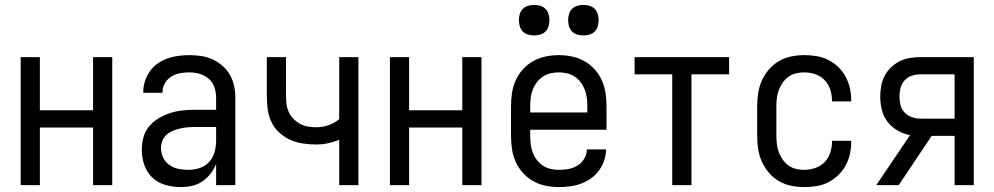

<svg xmlns="http://www.w3.org/2000/svg" viewBox="-20 -752 4040 780"><path d="M64 0V-520H142V-304H358V-520H436V0H358V-234H142V0Z M714 8Q683 8 652.5 -0.5Q622 -9 599.5 -30Q577 -51 566.5 -81.5Q556 -112 556 -143Q556 -168 562.5 -193Q569 -218 585 -237.5Q601 -257 623 -270.5Q645 -284 669 -292Q693 -300 718 -303Q743 -306 769 -306H858V-355Q858 -376 851 -397Q844 -418 828 -432Q812 -446 791 -452Q770 -458 749 -458Q730 -458 711 -454.5Q692 -451 675.5 -440.5Q659 -430 649.5 -413Q640 -396 640 -377V-375H562V-378Q562 -401 569 -422.5Q576 -444 589 -462.5Q602 -481 620.5 -494Q639 -507 660.5 -514.5Q682 -522 704 -525Q726 -528 749 -528Q773 -528 797 -524.5Q821 -521 843 -511Q865 -501 883.5 -485Q902 -469 914 -448Q926 -427 931 -403Q936 -379 936 -355V0H858V-86Q850 -65 835.5 -46.5Q821 -28 802 -15Q783 -2 760 3Q737 8 714 8ZM746 -62Q769 -62 791.5 -69.5Q814 -77 829.5 -94Q845 -111 851.5 -134Q858 -157 858 -180V-236H769Q754 -236 739 -234.5Q724 -233 709.5 -229.5Q695 -226 681 -220Q667 -214 656 -204Q645 -194 639.5 -179.5Q634 -165 634 -150Q634 -130 643 -111.5Q652 -93 668.5 -81.5Q685 -70 705 -66Q725 -62 746 -62Z M1358 0V-184Q1336 -175 1312.5 -170Q1289 -165 1266 -165Q1238 -165 1210.5 -169Q1183 -173 1158 -184.5Q1133 -196 1112.5 -215.5Q1092 -235 1081 -260Q1070 -285 1067 -312.5Q1064 -340 1064 -368V-520H1142V-368Q1142 -351 1143.5 -333.5Q1145 -316 1152 -299.5Q1159 -283 1171 -270.5Q1183 -258 1198 -249.5Q1213 -241 1230.5 -238Q1248 -235 1266 -235Q1291 -235 1315 -243.5Q1339 -252 1358 -268V-520H1436V0Z M1564 0V-520H1642V-304H1858V-520H1936V0H1858V-234H1642V0Z M2250 8Q2223 8 2196.5 2.5Q2170 -3 2146.5 -16Q2123 -29 2104.5 -49.5Q2086 -70 2075 -94.5Q2064 -119 2060 -146Q2056 -173 2056 -200V-320Q2056 -347 2060 -374Q2064 -401 2075 -425.5Q2086 -450 2104.5 -470.5Q2123 -491 2146.5 -504Q2170 -517 2196.5 -522.5Q2223 -528 2250 -528Q2277 -528 2303.5 -522.5Q2330 -517 2353.5 -504Q2377 -491 2395.5 -470.5Q2414 -450 2425 -425.5Q2436 -401 2440 -374Q2444 -347 2444 -320V-225H2134V-200Q2134 -183 2136 -166Q2138 -149 2144 -133Q2150 -117 2160.5 -103Q2171 -89 2185 -79.5Q2199 -70 2216 -66Q2233 -62 2250 -62Q2270 -62 2289.5 -65.5Q2309 -69 2326 -79.5Q2343 -90 2353.5 -107.5Q2364 -125 2364 -145H2442Q2442 -122 2434.5 -100Q2427 -78 2413.5 -59.5Q2400 -41 2381 -27.5Q2362 -14 2340.5 -6Q2319 2 2296 5Q2273 8 2250 8ZM2366 -295V-320Q2366 -337 2364 -354Q2362 -371 2356 -387Q2350 -403 2339.5 -417Q2329 -431 2315 -440.5Q2301 -450 2284 -454Q2267 -458 2250 -458Q2233 -458 2216 -454Q2199 -450 2185 -440.5Q2171 -431 2160.5 -417Q2150 -403 2144 -387Q2138 -371 2136 -354Q2134 -337 2134 -320V-295ZM2350 -608Q2338 -608 2325.5 -611.5Q2313 -615 2304 -624Q2295 -633 2291.5 -645.5Q2288 -658 2288 -670Q2288 -682 2291.5 -694.5Q2295 -707 2304 -716Q2313 -725 2325.5 -728.5Q2338 -732 2350 -732Q2362 -732 2374.5 -728.5Q2387 -725 2396 -716Q2405 -707 2408.5 -694.5Q2412 -682 2412 -670Q2412 -658 2408.5 -645.5Q2405 -633 2396 -624Q2387 -615 2374.5 -611.5Q2362 -608 2350 -608ZM2150 -608Q2138 -608 2125.5 -611.5Q2113 -615 2104 -624Q2095 -633 2091.5 -645.5Q2088 -658 2088 -670Q2088 -682 2091.5 -694.5Q2095 -707 2104 -716Q2113 -725 2125.5 -728.5Q2138 -732 2150 -732Q2162 -732 2174.5 -728.5Q2187 -725 2196 -716Q2205 -707 2208.5 -694.5Q2212 -682 2212 -670Q2212 -658 2208.5 -645.5Q2205 -633 2196 -624Q2187 -615 2174.5 -611.5Q2162 -608 2150 -608Z M2711 0V-450H2558V-520H2942V-450H2789V0Z M3247 8Q3220 8 3193.5 2.5Q3167 -3 3144 -16.5Q3121 -30 3103.5 -50.5Q3086 -71 3075 -95.5Q3064 -120 3060 -146.5Q3056 -173 3056 -200V-320Q3056 -347 3060 -373.5Q3064 -400 3075 -424.5Q3086 -449 3103.5 -469.5Q3121 -490 3144 -503.5Q3167 -517 3193.5 -522.5Q3220 -528 3247 -528Q3272 -528 3297 -524Q3322 -520 3344 -509Q3366 -498 3384.5 -480.5Q3403 -463 3415 -441Q3427 -419 3432.5 -394.5Q3438 -370 3438 -345V-340H3360V-343Q3360 -366 3353 -388Q3346 -410 3330 -426.5Q3314 -443 3292 -450.5Q3270 -458 3247 -458Q3230 -458 3213.5 -454Q3197 -450 3183 -440Q3169 -430 3159.5 -416Q3150 -402 3144 -386.5Q3138 -371 3136 -354Q3134 -337 3134 -320V-200Q3134 -183 3136 -166Q3138 -149 3144 -133.5Q3150 -118 3159.5 -104Q3169 -90 3183 -80Q3197 -70 3213.5 -66Q3230 -62 3247 -62Q3270 -62 3292 -69.5Q3314 -77 3330 -93.5Q3346 -110 3353 -132Q3360 -154 3360 -177V-180H3438V-175Q3438 -150 3432.5 -125.5Q3427 -101 3415 -79Q3403 -57 3384.5 -39.5Q3366 -22 3344 -11Q3322 0 3297 4Q3272 8 3247 8Z M3540 0 3677 -203Q3650 -208 3626 -222Q3602 -236 3585.5 -257.5Q3569 -279 3562.5 -306Q3556 -333 3556 -360Q3556 -382 3560 -403.5Q3564 -425 3574 -444Q3584 -463 3600 -478.5Q3616 -494 3635.5 -503.5Q3655 -513 3676.5 -516.5Q3698 -520 3719 -520H3936V0H3858V-200H3765L3631 0ZM3858 -270V-450H3719Q3702 -450 3684.5 -444.5Q3667 -439 3655 -425.5Q3643 -412 3638.5 -395Q3634 -378 3634 -360Q3634 -342 3638.5 -325Q3643 -308 3655 -295Q3667 -282 3684.5 -276Q3702 -270 3719 -270Z"/></svg>

Font: Iosevka
Style: Regular
Weight: 400
Monospace: yes
Designer: Belleve Invis
Foundry: Belleve Invis
Version: Version 33.2.3; ttfautohint (v1.8.4)